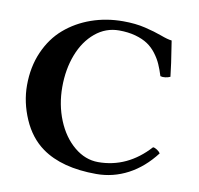

<svg xmlns="http://www.w3.org/2000/svg" viewBox="-76 -737 858 827"><g transform="rotate(10 353.0 -324.0)"><path d="M397 9.8Q246.1 9.8 158.2 -53.2Q100.6 -94.7 68.8 -167.7Q37.1 -240.7 37.1 -314.9Q37.1 -395.5 65.9 -461.2Q94.7 -526.9 144.3 -569.6Q193.8 -612.3 259 -635.3Q324.2 -658.2 397.9 -658.2Q451.7 -658.2 494.6 -647.9Q537.6 -637.7 568.4 -626.2Q599.1 -614.7 617.2 -612.8Q635.3 -499.5 639.2 -458Q630.4 -453.6 617.9 -451.9Q605.5 -450.2 596.2 -453.1Q587.4 -481.4 577.6 -503.4Q567.9 -525.4 551.3 -547.4Q534.7 -569.3 513.2 -583.7Q491.7 -598.1 459.5 -607.2Q427.2 -616.2 387.2 -616.2Q329.1 -616.2 283.2 -578.1Q237.3 -540 212.6 -475.8Q188 -411.6 188 -334Q188 -256.8 215.3 -189.7Q242.7 -122.6 291 -82.3Q339.4 -42 396 -42Q523.9 -42 618.2 -146Q626 -146 636.5 -138.9Q647 -131.8 650.9 -125Q600.1 -58.6 535.2 -24.4Q470.2 9.8 397 9.8Z"/></g></svg>

Font: Linux Libertine G
Style: Bold
Weight: 700
Designer: Philipp H. Poll
Foundry: Philipp H. Poll
Version: Version 5.0.3